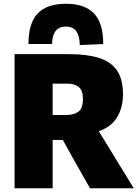

<svg xmlns="http://www.w3.org/2000/svg" viewBox="-20 -1001 744 1021"><path d="M57.5 0V-713H349.5Q440 -713 503.5 -694Q567 -675 600.5 -628.5Q634 -582 634 -500Q634 -429.5 603 -378Q572 -326.5 505.5 -303L563 -209.5Q583 -176 606.5 -138Q630 -100 652 -64Q674 -27.5 691 0H458.5Q436 -40 415.2 -76.5Q394.5 -113 374.5 -148L314 -257H260V0ZM343.5 -556H260V-389.5H332.5Q373 -389.5 397 -407Q421 -424.5 421 -475.5Q421 -521 398 -538.5Q375 -556 343.5 -556ZM404 -761.5Q404 -807.5 386.8 -833.5Q369.5 -859.5 331 -859.5Q291.5 -859.5 274.2 -834.2Q257 -809 257 -767H131.5Q131.5 -878.5 180.8 -929.8Q230 -981 331 -981Q430 -981 479.5 -929.8Q529 -878.5 529 -767Z"/></svg>

Font: Heraclito ExtraBold
Style: Regular
Weight: 800
Designer: Kostas Bartsokas (font) & Cristiano Sobral (main changes)
Foundry: Kostas Bartsokas (font) & Cristiano Sobral (main changes)
Version: Version 1.00;July 8, 2020;FontCreator 13.0.0.2655 64-bit